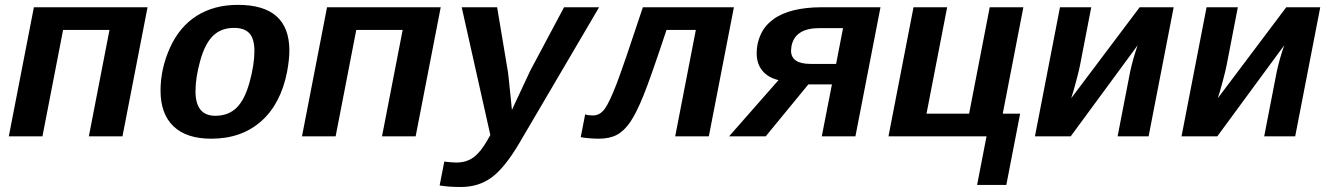

<svg xmlns="http://www.w3.org/2000/svg" viewBox="-20 -558 5441 786"><path d="M584 -528.3 481.4 0H343.8L428.2 -435.5H238.3L153.8 0H16.1L118.7 -528.3Z M844.7 9.8Q743.2 9.8 690.2 -41Q637.2 -91.8 637.2 -187Q637.2 -276.9 676 -362.8Q714.8 -448.7 785.6 -493.4Q856.4 -538.1 954.1 -538.1Q1164.6 -538.1 1164.6 -351.1Q1164.6 -314 1155.3 -264.6Q1129.9 -133.3 1049.3 -61.8Q968.8 9.8 844.7 9.8ZM1021.5 -349.1Q1021.5 -398.4 1001.5 -421.1Q981.4 -443.8 938 -443.8Q885.7 -443.8 852.5 -411.9Q819.3 -379.9 799.8 -310.1Q780.3 -240.2 780.3 -184.6Q780.3 -84 861.3 -84Q914.6 -84 948.2 -116.7Q981.9 -149.4 1001.7 -221.4Q1021.5 -293.5 1021.5 -349.1Z M1784.2 -528.3 1681.6 0H1543.9L1628.4 -435.5H1438.5L1354 0H1216.3L1318.8 -528.3Z M1867.2 207.5Q1814.9 207.5 1779.8 201.2L1798.8 103.5L1823.2 106L1847.7 107.4Q1889.2 107.4 1918 86.4Q1946.8 65.4 1974.1 18.1L1987.3 -5.4L1870.1 -528.3H2015.1L2058.1 -271Q2059.1 -266.6 2060.1 -258.1Q2061 -249.5 2062 -241.5Q2063 -233.4 2069.3 -171.6Q2075.7 -109.9 2075.7 -107.9L2084 -126L2150.9 -269L2289.1 -528.3H2432.6L2106 27.8Q2046.4 128.9 1992.9 168.2Q1939.5 207.5 1867.2 207.5Z M2744.1 0 2828.6 -435.5H2708.5Q2644 -240.7 2614.7 -168.2Q2585.4 -95.7 2560.3 -58.8Q2535.2 -22 2505.4 -6.1Q2475.6 9.8 2431.2 9.8Q2413.1 9.8 2389.9 7.8Q2366.7 5.9 2357.4 3.4L2375.5 -89.8Q2387.7 -85.4 2407.7 -85.4Q2436 -85.4 2455.6 -112.3Q2475.1 -139.2 2504.2 -214.8Q2533.2 -290.5 2611.8 -528.3H2984.4L2881.8 0Z M3289.1 -212.4 3114.7 0H2964.8L3167 -230Q3123.5 -240.7 3100.6 -269Q3077.6 -297.4 3077.6 -340.3Q3077.6 -381.3 3094.5 -417.5Q3111.3 -453.6 3145 -478.5Q3178.7 -503.4 3229.2 -515.9Q3279.8 -528.3 3343.8 -528.3H3584.5L3481.9 0H3344.2L3385.7 -212.4ZM3431.2 -442.9H3334.5Q3234.4 -442.9 3220.2 -369.1L3218.3 -351.1Q3218.3 -296.4 3298.3 -296.4H3402.8Z M3617.2 0 3719.7 -528.3H3857.4L3772.9 -92.8H3947.3L4031.7 -528.3H4169.4L4085 -92.8H4156.2L4099.6 199.2H3980L4018.6 0Z M4447.3 -528.3 4402.3 -295.9Q4399.4 -277.8 4386 -227.5Q4372.6 -177.2 4365.2 -155.8L4645.5 -528.3H4784.7L4682.1 0H4555.2L4606.4 -263.7Q4617.7 -316.4 4637.2 -372.6L4363.3 0H4216.8L4319.3 -528.3Z M5047.4 -528.3 5002.4 -295.9Q4999.5 -277.8 4986.1 -227.5Q4972.7 -177.2 4965.3 -155.8L5245.6 -528.3H5384.8L5282.2 0H5155.3L5206.5 -263.7Q5217.8 -316.4 5237.3 -372.6L4963.4 0H4816.9L4919.4 -528.3Z"/></svg>

Font: Cousine
Style: Bold Italic
Weight: 700
Italic angle: -12°
Monospace: yes
Designer: Steve Matteson
Foundry: Ascender Corporation
Version: Version 1.20